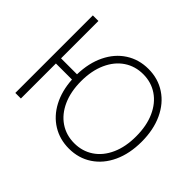

<svg xmlns="http://www.w3.org/2000/svg" viewBox="-147 -973 1238 1238"><g transform="rotate(45 472.0 -353.5)"><path d="M140.6 -366.2H286.1Q288.6 -471.2 327.4 -550.5Q366.2 -629.9 433.8 -673.3Q501.5 -716.8 587.9 -716.8Q675.8 -716.8 744.1 -671.6Q812.5 -626.5 850.6 -544.2Q888.7 -461.9 888.7 -353.5Q888.7 -245.1 850.6 -162.8Q812.5 -80.6 744.1 -35.4Q675.8 9.8 587.9 9.8Q504.4 9.8 438.2 -30.8Q372.1 -71.3 332.5 -146Q293 -220.7 287.1 -319.3H140.6V0H89.8V-707H140.6ZM587.9 -668.9Q514.6 -668.9 457.5 -630.6Q400.4 -592.3 368.2 -520.8Q335.9 -449.2 335.9 -353.5Q335.9 -258.3 367.9 -187.3Q399.9 -116.2 457 -77.6Q514.2 -39.1 587.9 -39.1Q661.1 -39.1 718.3 -77.4Q775.4 -115.7 807.4 -187Q839.4 -258.3 838.9 -353.5Q838.9 -449.2 806.9 -520.5Q774.9 -591.8 718 -630.4Q661.1 -668.9 587.9 -668.9Z"/></g></svg>

Font: Pretendard ExtraLight
Style: Regular
Weight: 200
Designer: Base glyphs from Inter by Rasmus Andersson; Hangeul glyphs from Noto Sans CJK(Source Han Sans) by Jang Soo-young and Kan
Foundry: Kil Hyung-jin
Version: Version 1.309